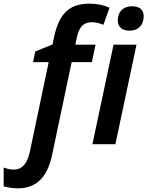

<svg xmlns="http://www.w3.org/2000/svg" viewBox="-129 -785 802 1045"><path d="M-32 240C81 240 131 165 154 61L261 -447H371L391 -542H281L289 -580C301 -638 326 -664 369 -664C395 -664 415 -657 434 -650L467 -743C439 -756 401 -765 360 -765C256 -765 196 -721 166 -587L157 -543L63 -505L51 -447H136L33 43C19 107 -10 138 -53 138C-73 138 -89 134 -109 127V229C-90 235 -61 240 -32 240ZM576 -618C624 -618 653 -649 653 -697C653 -735 626 -751 590 -751C541 -751 512 -721 512 -673C512 -635 540 -618 576 -618ZM374 0H499L614 -542H489Z"/></svg>

Font: Noto Sans SemiBold
Style: Italic
Weight: 600
Italic angle: -12°
Designer: Monotype Design Team
Foundry: Monotype Imaging Inc.
Version: Version 2.013